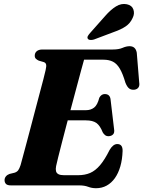

<svg xmlns="http://www.w3.org/2000/svg" viewBox="-20 -955 738 989"><path d="M262 -387.5H424Q447.5 -387.5 464.8 -400.8Q482 -414 491.5 -451.5Q497 -461.5 504 -466Q511 -470.5 519.5 -470.5Q533.5 -470.5 540.8 -463.2Q548 -456 549.5 -443L567.5 -291Q571 -271.5 562.5 -262.8Q554 -254 540 -253.5Q529 -253 521.5 -258.8Q514 -264.5 509 -273.5Q495.5 -308 476.5 -321.5Q457.5 -335 422.5 -335H246.5ZM389 0H37Q17.5 0 10.5 -7.8Q3.5 -15.5 3.5 -27Q3.5 -38 10.5 -46.5Q17.5 -55 29 -59L55.5 -65.5Q67.5 -69.5 73.8 -78Q80 -86.5 86 -104.5Q88.5 -114.5 96.2 -142.2Q104 -170 114.2 -209.2Q124.5 -248.5 136.8 -294.2Q149 -340 161 -386.2Q173 -432.5 184.2 -474Q195.5 -515.5 203.5 -547Q211.5 -578.5 215 -594Q220 -615 217.2 -623.8Q214.5 -632.5 204.5 -635.5L180 -642.5Q172 -646 165.5 -651.8Q159 -657.5 159 -668Q159 -682.5 169.2 -691.2Q179.5 -700 198.5 -700H560.5Q592 -700 611.2 -708.5Q630.5 -717 647.5 -717Q678.5 -717 684.5 -683.5L697 -531Q700 -514 693.2 -504.5Q686.5 -495 673 -493Q657 -491 646 -498.8Q635 -506.5 626 -529Q612.5 -575.5 597.2 -601.2Q582 -627 561.8 -637.2Q541.5 -647.5 513 -647.5H413Q408 -630 398.5 -595Q389 -560 376.8 -514Q364.5 -468 350.8 -416.8Q337 -365.5 323.5 -315Q310 -264.5 298.8 -220.2Q287.5 -176 279.5 -144.2Q271.5 -112.5 269 -99.5Q266 -84 268.5 -73.5Q271 -63 281 -57.8Q291 -52.5 309.5 -52.5H381.5Q417.5 -52.5 444.5 -64.2Q471.5 -76 495.5 -104.2Q519.5 -132.5 544.5 -182.5Q562.5 -213 584 -213Q612.5 -213 611.5 -177Q610 -133 599.8 -97.8Q589.5 -62.5 571.8 -37.5Q554 -12.5 529.5 1Q505 14.5 474.5 14.5Q453 14.5 434 7.2Q415 0 389 0ZM522 -873Q550 -905 577.5 -922Q605 -939 633.5 -933Q660 -927.5 667.2 -905.8Q674.5 -884 663 -862Q651 -835 627.2 -819Q603.5 -803 567.5 -790.5L464 -751.5Q454.5 -748.5 445 -749.2Q435.5 -750 432 -756Q428.5 -762.5 433 -770.2Q437.5 -778 444.5 -785.5Z"/></svg>

Font: Fraunces
Style: Bold Italic
Weight: 700
Italic angle: -16°
Version: Version 1.000;[b76b70a41]